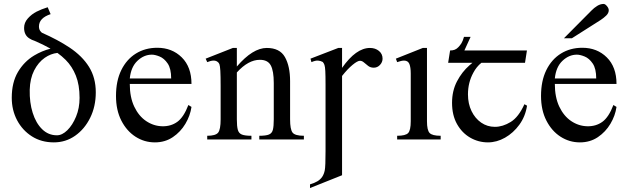

<svg xmlns="http://www.w3.org/2000/svg" viewBox="-20 -701 3158 965"><path d="M268.6 -435.1Q234.9 -431.2 205.1 -410.6Q172.4 -387.7 151.6 -346.9Q130.9 -306.2 129.4 -250Q127.9 -186 144.3 -134Q160.6 -82 191.9 -51.5Q223.1 -21 266.1 -21Q292.5 -21 318.6 -46.6Q344.7 -72.3 362.3 -115Q379.9 -157.7 379.9 -209Q379.9 -274.4 361.3 -320.8Q342.8 -367.2 310.1 -399.9Q291 -418.9 268.6 -435.1ZM190.4 -536.6Q271 -501 329.1 -462.4Q393.6 -419.4 427.5 -364.7Q461.4 -310.1 461.4 -236.8Q461.4 -166 433.3 -109.1Q405.3 -52.2 357.7 -18.8Q310.1 14.6 250.5 14.6Q188 14.6 140.4 -15.6Q92.8 -45.9 65.9 -96.7Q39.1 -147.5 39.1 -209.5Q39.1 -286.6 70.1 -339.1Q101.1 -391.6 151.4 -421.9Q190.4 -445.3 233.9 -456.5Q196.8 -477.5 154.3 -495.6Q139.6 -500 127 -508.3Q101.1 -524.9 101.1 -561Q101.1 -587.4 120.1 -608.6Q139.2 -629.9 163.6 -642.3Q188 -654.8 219.7 -664.6L234.4 -629.9Q175.8 -610.4 175.8 -567.9Q175.8 -550.8 186 -541Q188 -538.6 190.4 -536.6Z M926.8 -173.3 942.4 -163.6Q936 -119.6 911.9 -78.9Q887.7 -38.1 848.6 -11.7Q809.6 14.6 758.3 14.6Q705.6 14.6 661.1 -13.9Q616.7 -42.5 589.8 -95Q563 -147.5 563 -218.8Q563 -294.4 589.6 -348.6Q616.2 -402.8 663.1 -431.9Q710 -460.9 770.5 -460.9Q844.7 -460.9 893.6 -412.6Q942.4 -364.3 942.4 -279.3H632.3Q632.3 -212.4 654.8 -165Q677.2 -117.7 714.6 -92.5Q752 -67.4 795.4 -66.4Q838.9 -65.4 871.1 -88.6Q903.3 -111.8 926.8 -173.3ZM632.3 -306.6H840.3Q840.3 -356 822.8 -381.8Q805.2 -407.7 782.2 -417Q759.3 -426.3 743.2 -426.3Q703.6 -426.3 670.9 -395.5Q638.2 -364.7 632.3 -306.6Z M1507.3 0H1283.2V-18.6Q1316.4 -18.6 1331.8 -24.9Q1347.2 -31.2 1351.6 -49.1Q1356 -66.9 1356 -101.1V-283.7Q1356 -344.7 1340.8 -372.6Q1325.7 -400.4 1286.1 -400.4Q1228 -400.4 1170.4 -336.9V-101.1Q1170.4 -66.4 1175.3 -48.6Q1180.2 -30.8 1195.8 -24.7Q1211.4 -18.6 1243.7 -18.6V0H1021.5V-18.6Q1063.5 -18.6 1076.2 -34.2Q1088.9 -49.8 1088.9 -101.1V-267.6Q1088.9 -320.8 1087.4 -345.5Q1085.9 -370.1 1082.8 -378.2Q1079.6 -386.2 1074.2 -389.6Q1057.6 -403.8 1021.5 -388.7L1013.7 -406.2L1150.4 -460H1170.4V-366.7Q1250.5 -460 1320.8 -460Q1386.2 -460 1412.1 -414.1Q1438 -368.2 1438 -293V-101.1Q1438 -51.3 1450.2 -34.9Q1462.4 -18.6 1507.3 -18.6Z M1616.2 58.6V-274.4Q1616.2 -321.8 1615 -344Q1613.8 -366.2 1610.6 -375Q1607.4 -383.8 1602.1 -389.6Q1591.3 -395.5 1578.4 -396.5Q1565.4 -397.5 1545.4 -388.7L1540.5 -406.2L1680.2 -460H1699.2V-359.9Q1769.5 -460 1839.4 -460Q1866.2 -460 1884.5 -445.1Q1902.8 -430.2 1902.8 -406.2Q1902.8 -388.7 1889.9 -374.8Q1877 -360.8 1858.4 -360.8Q1842.3 -360.8 1830.6 -369.6Q1818.8 -378.4 1809.3 -387Q1799.8 -395.5 1789.1 -395.5Q1776.9 -395.5 1752.2 -375.2Q1727.5 -355 1699.2 -319.3V179.7L1538.1 244.1V225.6Q1560.1 219.2 1575.2 210.2Q1590.3 201.2 1599.4 187.7Q1608.4 174.3 1612.3 154.8Q1616.2 135.3 1616.2 58.6Z M2194.8 0H1976.1V-18.6Q2018.6 -18.6 2031.5 -32.5Q2044.4 -46.4 2044.4 -91.8V-331.1Q2044.4 -363.3 2037.4 -379.9Q2030.3 -396.5 2010.7 -396.5Q1998 -396.5 1976.1 -388.7L1969.7 -406.2L2105 -460H2126V-91.8Q2126 -46.4 2139.4 -32.5Q2152.8 -18.6 2194.8 -18.6Z M2314 -447.3H2628.4L2618.7 -385.3H2399.4Q2374.5 -365.2 2358.9 -335.4Q2332 -286.1 2332 -226.6Q2332 -179.7 2349.9 -142.8Q2367.7 -106 2398.4 -84.7Q2429.2 -63.5 2467.3 -63.5Q2506.8 -63.5 2546.6 -87.9Q2586.4 -112.3 2615.7 -177.2L2628.9 -169.9Q2620.6 -115.7 2590.3 -74.2Q2560.1 -32.7 2518.3 -9Q2476.6 14.6 2432.6 14.6Q2384.3 14.6 2343 -9.3Q2301.8 -33.2 2276.9 -77.6Q2252 -122.1 2252 -184.1Q2252 -244.6 2276.9 -292.2Q2301.8 -339.8 2339.4 -372.6Q2346.7 -379.4 2354.5 -385.3H2232.4L2242.2 -447.3Q2255.9 -447.3 2265.6 -451.2Q2275.4 -455.1 2283.9 -464.1Q2292.5 -473.1 2299.1 -483.4Q2305.7 -493.7 2312 -515.6H2345.2Z M3063 -173.3 3078.6 -163.6Q3072.3 -119.6 3048.1 -78.9Q3023.9 -38.1 2984.9 -11.7Q2945.8 14.6 2894.5 14.6Q2841.8 14.6 2797.4 -13.9Q2752.9 -42.5 2726.1 -95Q2699.2 -147.5 2699.2 -218.8Q2699.2 -294.4 2725.8 -348.6Q2752.4 -402.8 2799.3 -431.9Q2846.2 -460.9 2906.7 -460.9Q2981 -460.9 3029.8 -412.6Q3078.6 -364.3 3078.6 -279.3H2768.6Q2768.6 -212.4 2791 -165Q2813.5 -117.7 2850.8 -92.5Q2888.2 -67.4 2931.6 -66.4Q2975.1 -65.4 3007.3 -88.6Q3039.6 -111.8 3063 -173.3ZM2768.6 -306.6H2976.6Q2976.6 -356 2959 -381.8Q2941.4 -407.7 2918.5 -417Q2895.5 -426.3 2879.4 -426.3Q2839.8 -426.3 2807.1 -395.5Q2774.4 -364.7 2768.6 -306.6ZM3039.6 -649.4Q3039.6 -635.3 3027.1 -623Q3014.6 -610.8 2999 -600.6L2854.5 -508.8H2814.5L2953.1 -648.4Q2965.8 -661.6 2981.7 -671.4Q2997.6 -681.2 3013.7 -681.2Q3021.5 -681.2 3030.5 -670.4Q3039.6 -659.7 3039.6 -649.4Z"/></svg>

Font: BabelStone Englisc
Style: Regular
Weight: 400
Designer: Andrew West
Foundry: BabelStone
Version: Version 1.000 June 24, 2023